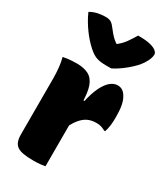

<svg xmlns="http://www.w3.org/2000/svg" viewBox="-210 -928 870 1017"><g transform="rotate(30 225.0 -419.5)"><path d="M212 -403H249Q261 -457 278.5 -492.5Q296 -528 317 -545.5Q338 -563 361 -563Q378 -563 391 -554.5Q404 -546 413 -530Q425 -511 430.5 -482.5Q436 -454 436 -415Q436 -400 435.5 -387Q435 -374 433.5 -362Q432 -350 429.5 -339.5Q427 -329 424 -319H418Q403 -327 391.5 -330.5Q380 -334 363 -334Q334 -334 312 -324Q290 -314 271.5 -292.5Q253 -271 236 -236ZM243 0Q231 2 219.5 3.5Q208 5 196 5.5Q184 6 172 6Q134 6 109.5 1.5Q85 -3 71.5 -13Q58 -23 52 -40Q46 -57 46 -81Q46 -115 46 -150Q46 -185 46 -219.5Q46 -254 46 -287Q46 -320 46 -354Q46 -388 46 -420Q46 -457 42.5 -489.5Q39 -522 32 -547Q45 -550 58 -551.5Q71 -553 85.5 -554Q100 -555 115 -555Q159 -555 187.5 -540Q216 -525 229.5 -488Q243 -451 243 -386Q243 -347 243 -307.5Q243 -268 243 -229Q243 -190 243 -151Q243 -112 243 -74Q243 -36 243 0ZM285 -623Q277 -623 269.5 -623Q262 -623 254 -623Q220 -623 197 -630Q174 -637 146 -662Q129 -677 113 -695Q97 -713 82.5 -733Q68 -753 55 -775Q42 -797 31 -822Q51 -834 74.5 -839.5Q98 -845 124 -845Q146 -845 158.5 -837Q171 -829 187 -807Q200 -789 217 -772Q234 -755 268 -734L212 -750H278L224 -732Q268 -764 288 -792.5Q308 -821 322 -845H328Q371 -845 397 -838.5Q423 -832 435 -821.5Q447 -811 447 -801Q447 -789 441.5 -774Q436 -759 424 -740Q413 -723 396.5 -706Q380 -689 360.5 -673Q341 -657 321.5 -644Q302 -631 285 -623Z"/></g></svg>

Font: Recursive Casual Black
Style: Regular
Weight: 900
Version: Version 1.047